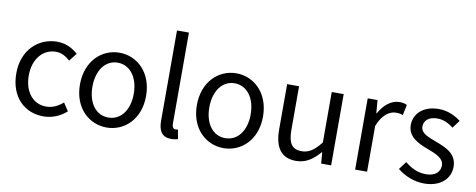

<svg xmlns="http://www.w3.org/2000/svg" viewBox="-67 -1112 3576 1441"><g transform="rotate(10 1720.5 -391.5)"><path d="M306 13C371 13 433 -12 482 -56L442 -117C408 -86 364 -63 314 -63C214 -63 146 -146 146 -271C146 -396 218 -481 317 -481C360 -481 393 -461 425 -433L472 -493C433 -527 384 -557 313 -557C174 -557 51 -452 51 -271C51 -91 162 13 306 13Z M788 13C921 13 1040 -91 1040 -271C1040 -452 921 -557 788 -557C655 -557 536 -452 536 -271C536 -91 655 13 788 13ZM788 -63C694 -63 631 -146 631 -271C631 -396 694 -481 788 -481C882 -481 946 -396 946 -271C946 -146 882 -63 788 -63Z M1279 13C1304 13 1319 10 1332 5L1319 -65C1309 -63 1305 -63 1300 -63C1286 -63 1274 -74 1274 -102V-796H1183V-108C1183 -31 1211 13 1279 13Z M1679 13C1812 13 1931 -91 1931 -271C1931 -452 1812 -557 1679 -557C1546 -557 1427 -452 1427 -271C1427 -91 1546 13 1679 13ZM1679 -63C1585 -63 1522 -146 1522 -271C1522 -396 1585 -481 1679 -481C1773 -481 1837 -396 1837 -271C1837 -146 1773 -63 1679 -63Z M2232 13C2307 13 2361 -26 2412 -85H2415L2422 0H2498V-543H2407V-158C2355 -93 2316 -66 2260 -66C2188 -66 2158 -109 2158 -210V-543H2067V-199C2067 -61 2118 13 2232 13Z M2681 0H2772V-349C2808 -442 2864 -474 2909 -474C2931 -474 2944 -472 2962 -465L2979 -545C2962 -554 2945 -557 2921 -557C2860 -557 2805 -513 2767 -444H2764L2756 -543H2681Z M3207 13C3335 13 3405 -60 3405 -148C3405 -251 3318 -283 3239 -313C3178 -336 3122 -355 3122 -407C3122 -449 3154 -485 3223 -485C3271 -485 3309 -465 3346 -437L3390 -496C3348 -529 3289 -557 3222 -557C3104 -557 3034 -489 3034 -403C3034 -311 3117 -274 3193 -246C3253 -223 3317 -199 3317 -143C3317 -96 3282 -58 3210 -58C3145 -58 3096 -84 3049 -122L3004 -62C3056 -19 3130 13 3207 13Z"/></g></svg>

Font: Source Han Sans HK
Style: Regular
Weight: 400
Designer: Ryoko NISHIZUKA 西塚涼子 (kana, bopomofo & ideographs); Paul D. Hunt (Latin, Greek & Cyrillic); Sandoll Communications 산돌커뮤니
Foundry: Adobe
Version: Version 2.000;hotconv 1.0.107;makeotfexe 2.5.65593